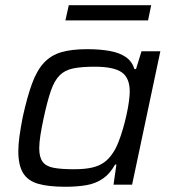

<svg xmlns="http://www.w3.org/2000/svg" viewBox="-20 -706 657 734"><path d="M230 8Q165 8 125.5 -3.5Q86 -15 68 -45Q50 -75 50 -128Q50 -153 54.5 -185.5Q59 -218 67 -259Q84 -336 102.5 -386.5Q121 -437 148 -466Q175 -495 214.5 -506.5Q254 -518 313 -518Q363 -518 400.5 -511Q438 -504 461.5 -487.5Q485 -471 494 -442H500L521 -510H593L485 0H414L425 -77H420Q400 -41 372.5 -22.5Q345 -4 309.5 2Q274 8 230 8ZM262 -59Q305 -59 332.5 -65.5Q360 -72 379 -86Q398 -100 412 -122Q423 -138 432.5 -162Q442 -186 450 -213.5Q458 -241 464 -268.5Q470 -296 473 -319Q476 -342 476 -356Q476 -408 445.5 -429.5Q415 -451 342 -451Q292 -451 260 -444.5Q228 -438 208 -418Q188 -398 174.5 -359Q161 -320 147 -255Q139 -218 134.5 -189Q130 -160 130 -139Q130 -105 143 -87.5Q156 -70 185 -64.5Q214 -59 262 -59ZM230 -628 243 -686H558L546 -628Z"/></svg>

Font: Saira SemiExpanded
Style: Italic
Weight: 400
Width: 6
Italic angle: -12°
Designer: Hector Gatti with collaboration of the Omnibus-Type team
Foundry: Omnibus-Type
Version: Version 1.101